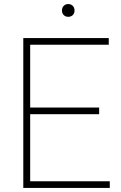

<svg xmlns="http://www.w3.org/2000/svg" viewBox="-20 -928 598 948"><path d="M95 0V-740H517V-707H129V-33H522V0ZM120 -364V-397H469.5V-364ZM317 -845Q303.5 -845 294.8 -853.5Q286 -862 286 -876Q286 -890.5 294.8 -899.2Q303.5 -908 317 -908Q330.5 -908 339.2 -899.2Q348 -890.5 348 -876Q348 -862 339.2 -853.5Q330.5 -845 317 -845Z"/></svg>

Font: Encode Sans SC Thin
Style: Regular
Weight: 250
Designer: Multiple Designers
Foundry: Impallari Type
Version: Version 3.002